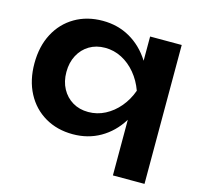

<svg xmlns="http://www.w3.org/2000/svg" viewBox="-108 -699 1017 980"><g transform="rotate(15 400.5 -209.5)"><path d="M738 -569V165H571V-188L578 -229V-366L571 -388V-569ZM628 -284Q612 -194 569.5 -126.5Q527 -59 462.5 -22Q398 15 318 15Q235 15 171 -22.5Q107 -60 71.5 -127.5Q36 -195 36 -284Q36 -374 71.5 -441.5Q107 -509 171 -546.5Q235 -584 318 -584Q398 -584 462.5 -547Q527 -510 570 -442.5Q613 -375 628 -284ZM205 -284Q205 -234 225.5 -196Q246 -158 282 -136.5Q318 -115 365 -115Q412 -115 453.5 -136.5Q495 -158 527 -196Q559 -234 577 -284Q559 -334 527 -372.5Q495 -411 453.5 -432.5Q412 -454 365 -454Q318 -454 282 -432.5Q246 -411 225.5 -372.5Q205 -334 205 -284Z"/></g></svg>

Font: Unbounded Medium
Style: Regular
Weight: 500
Designer: Luke Prowse, Jean-Baptiste Morizot, Fátima Lázaro, Florian Runge
Foundry: NaN
Version: Version 1.700